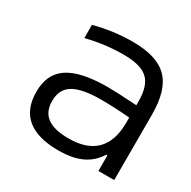

<svg xmlns="http://www.w3.org/2000/svg" viewBox="-123 -629 754 757"><g transform="rotate(30 254.0 -250.0)"><path d="M273 -509C214 -509 157 -501 101 -486V-426C156 -440 214 -447 265 -447C369 -447 411 -416 411 -314V-299C349 -303 305 -305 281 -305C112 -305 43 -255 43 -148C43 -44 107 9 233 9C318 9 371 -16 406 -71H411V0H483V-296C483 -449 421 -509 273 -509ZM115 -148C115 -220 165 -249 284 -249C315 -249 365 -247 411 -243V-220C411 -108 354 -52 245 -52C153 -52 115 -86 115 -148Z"/></g></svg>

Font: LT Wave Text Light
Style: Regular
Weight: 300
Designer: Daniel Lyons
Version: Version 2.5 (Glyphs App)